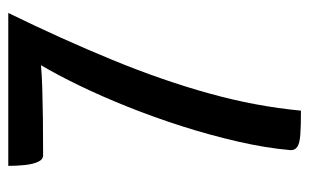

<svg xmlns="http://www.w3.org/2000/svg" viewBox="-158 -482 729 452"><g transform="rotate(-90 206.0 -255.5)"><path d="M172 89Q136 89 115.5 87.5Q95 86 87 80.5Q79 75 79 65Q84 7 99 -58.5Q114 -124 135 -190Q156 -256 181 -318.5Q206 -381 231.5 -433.5Q257 -486 279 -523Q257 -521 225.5 -520Q194 -519 154 -518.5Q114 -518 67 -518Q57 -518 51.5 -530Q46 -542 44 -561Q42 -580 42 -600H402Q340 -473 291.5 -355Q243 -237 212.5 -127Q182 -17 172 89Z"/></g></svg>

Font: Yanone Kaffeesatz Medium
Style: Regular
Weight: 500
Designer: Yanone (Cyrillic: Daniel Pouzeot, Huerta Tipografica, and Cyreal)
Foundry: Yanone
Version: Version 2.003